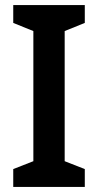

<svg xmlns="http://www.w3.org/2000/svg" viewBox="-20 -734 385 754"><path d="M313 0H32V-70L111 -101V-612L32 -644V-714H313V-644L234 -612V-101L313 -70Z"/></svg>

Font: Noto Sans Sinhala UI SemiCondensed SemiBold
Style: Regular
Weight: 600
Width: 4
Designer: Jelle Bosma - Monotype Design Team
Foundry: Monotype Imaging Inc.
Version: Version 2.006; ttfautohint (v1.8.4.7-5d5b)